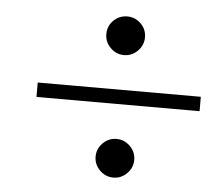

<svg xmlns="http://www.w3.org/2000/svg" viewBox="-42 -635 662 584"><g transform="rotate(5 289.0 -343.0)"><path d="M70 -321V-365H568V-321ZM282.5 -114.5Q265 -132 265 -156Q265 -180 282.5 -197.5Q300 -215 324 -215Q348 -215 365.5 -197.5Q383 -180 383 -156Q383 -132 365.5 -114.5Q348 -97 324 -97Q300 -97 282.5 -114.5ZM265 -530Q265 -555 282.5 -572Q300 -589 324 -589Q348 -589 365.5 -572Q383 -555 383 -530Q383 -506 365.5 -488.5Q348 -471 324 -471Q300 -471 282.5 -488.5Q265 -506 265 -530Z"/></g></svg>

Font: Libre Bodoni
Style: Italic
Weight: 400
Italic angle: -13°
Designer: Pablo Impallari, Rodrigo Fuenzalida
Foundry: Pablo Impallari, Rodrigo Fuenzalida
Version: Version 1.001